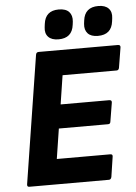

<svg xmlns="http://www.w3.org/2000/svg" viewBox="-58 -898 669 942"><g transform="rotate(-5 276.5 -427.0)"><path d="M48 0Q36 0 38 -13L137 -642Q139 -655 151 -655H541Q555 -655 553 -642L537 -544Q535 -531 524 -531H258L236 -389H475Q489 -389 487 -376L472 -285Q471 -272 460 -272H217L194 -124H457Q470 -124 468 -112L453 -13Q450 0 440 0ZM448 -708Q414 -708 398 -725.5Q382 -743 385 -773L387 -789Q395 -854 462 -854Q496 -854 512.5 -836.5Q529 -819 525 -789L523 -773Q515 -708 448 -708ZM254 -708Q220 -708 203.5 -725.5Q187 -743 191 -773L193 -789Q201 -854 267 -854Q302 -854 318 -836.5Q334 -819 331 -789L329 -773Q321 -708 254 -708Z"/></g></svg>

Font: Sofia Sans ExtraBold
Style: Italic
Weight: 800
Italic angle: -9°
Designer: Botio Nikoltchev, Ani Petrova
Foundry: lettersoup
Version: Version 4.100; ttfautohint (v1.8.4.7-5d5b)